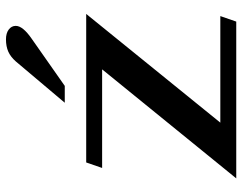

<svg xmlns="http://www.w3.org/2000/svg" viewBox="-102 -690 792 627"><g transform="rotate(-90 293.5 -376.0)"><path d="M381 -438H59L77 -490H562L207 -52H555L537 0H25ZM407 -720Q422 -737 439 -744.5Q456 -752 479 -752Q499 -752 511 -743Q523 -734 523 -720Q523 -697 481 -668L327 -560H272Z"/></g></svg>

Font: Fahkwang
Style: Bold
Weight: 700
Designer: Suppakit Chalermlarp | Katatrad Co.,Ltd.
Foundry: Cadson Demak Co.,Ltd.
Version: Version 1.000; ttfautohint (v1.6)